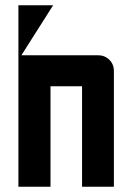

<svg xmlns="http://www.w3.org/2000/svg" viewBox="-20 -710 503 730"><path d="M352 -500Q378 -500 395.5 -483Q413 -466 413 -440V0H292V-382H172V0H50V-500ZM50 -690H182L50 -482Z"/></svg>

Font: Tschichold
Style: Bold
Weight: 700
Designer: Peter Wiegel
Foundry: Peter Wiegel
Version: Version 1.000; ttfautohint (v1.3)